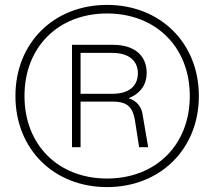

<svg xmlns="http://www.w3.org/2000/svg" viewBox="-20 -752 875 784"><path d="M274 -151H309V-337H443C504 -337 523 -309 531 -261L548 -151H585L563 -280C559 -313 542 -339 505 -351C556 -371 579 -409 579 -454C579 -523 532 -569 441 -569H274ZM43 -360C43 -142 201 12 417 12C633 12 792 -142 792 -360C792 -578 633 -732 417 -732C201 -732 43 -578 43 -360ZM80 -360C80 -561 219 -697 417 -697C615 -697 755 -561 755 -360C755 -159 615 -23 417 -23C219 -23 80 -159 80 -360ZM309 -369V-536H439C507 -536 543 -503 543 -453C543 -401 507 -369 439 -369Z"/></svg>

Font: Aspekta 150
Style: Regular
Weight: 150
Designer: Ivo Dolenc
Version: Version 2.000